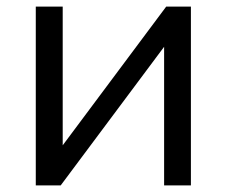

<svg xmlns="http://www.w3.org/2000/svg" viewBox="-20 -559 684 579"><path d="M87.9 -539.1H169.1V-82.2H140.3L481.2 -539.1H555.7V0H474.9V-456.9H504L163.1 0H87.9Z"/></svg>

Font: Min Sans VF VF
Style: Regular
Weight: 400
Designer: Jinseong-Kim, NotoSansCJK, Nunito
Foundry: Jinseong-Kim
Version: Version 1.420;Glyphs 3.1.2 (3151)